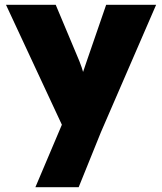

<svg xmlns="http://www.w3.org/2000/svg" viewBox="-20 -553 678 803"><path d="M128 230 256 -72 258 10 5 -533H213L302 -321Q313 -296 321.5 -271.5Q330 -247 334 -225L313 -209Q317 -222 325 -245Q333 -268 343 -298L424 -533H633L402 0L309 230Z"/></svg>

Font: Mach ExtraBold
Style: Regular
Weight: 800
Version: Version 1.002